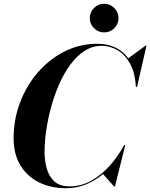

<svg xmlns="http://www.w3.org/2000/svg" viewBox="-20 -993 800 1023"><path d="M458.4 -896.5Q458.4 -928 480.9 -950.5Q503.5 -973 535 -973Q566.5 -973 588.9 -950.5Q611.4 -928 611.4 -896.5Q611.4 -864.9 588.9 -842.6Q566.5 -820.3 535 -820.3Q503.5 -820.3 480.9 -842.6Q458.4 -864.9 458.4 -896.5ZM332.5 9.8Q248.5 9.8 185.5 -22.5Q122.6 -54.7 87.5 -114Q52.5 -173.3 52.5 -254.9Q52.5 -357.2 87.4 -448.4Q122.3 -539.6 183.8 -609.6Q245.4 -679.7 325.9 -719.7Q406.5 -759.8 497.6 -759.8Q606.4 -759.8 663.6 -682.4L755.6 -750H760.5L710.2 -530H703.9Q699.7 -606.7 672.4 -655Q645 -703.4 605 -726.2Q564.9 -749 522.5 -749Q472.7 -749 430.8 -722Q388.9 -695.1 355 -648.9Q321 -602.8 295.4 -544.6Q269.8 -486.3 252.4 -422.9Q235.1 -359.4 226.3 -298Q217.5 -236.6 217.5 -184.8Q217.5 -136.5 229.4 -94.2Q241.2 -52 270.3 -26Q299.3 0 351.3 0Q410.9 0 464.7 -29.5Q518.6 -59.1 563.6 -109Q608.6 -158.9 641.6 -220H647.5L592.5 0H587.4L529.1 -65.4Q487.8 -31 438.4 -10.6Q388.9 9.8 332.5 9.8Z"/></svg>

Font: Bodoni* 36
Style: Bold Italic
Weight: 700
Italic angle: -13°
Version: Version 2.000; ttfautohint (v1.8.1)